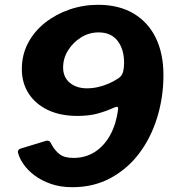

<svg xmlns="http://www.w3.org/2000/svg" viewBox="-20 -771 724 800"><path d="M282 9Q231 9 191.5 -5Q152 -19 123.5 -40.5Q95 -62 77.5 -87.5Q60 -113 55 -135Q53 -146 63 -151L171 -184Q187 -189 195 -169Q209 -143 229 -128Q249 -113 286 -113Q337 -113 376 -138.5Q415 -164 439.5 -209Q464 -254 472 -314Q473 -324 469.5 -325.5Q466 -327 456 -323Q421 -307 385.5 -297.5Q350 -288 303 -288Q231 -288 179 -313Q127 -338 99 -382Q71 -426 71 -483Q71 -543 97 -592Q123 -641 168 -676.5Q213 -712 270 -731.5Q327 -751 389 -751Q475 -751 536 -715Q597 -679 629 -613.5Q661 -548 661 -458Q661 -366 635 -281.5Q609 -197 560 -132Q511 -67 440.5 -29Q370 9 282 9ZM342 -403Q365 -403 387.5 -408Q410 -413 431 -422Q452 -431 469 -442Q487 -452 492 -469Q497 -486 497 -511Q497 -537 490.5 -559.5Q484 -582 471 -599.5Q458 -617 438 -626.5Q418 -636 391 -636Q351 -636 317.5 -615Q284 -594 263.5 -561Q243 -528 243 -490Q243 -449 271 -426Q299 -403 342 -403Z"/></svg>

Font: Libre Franklin
Style: Bold Italic
Weight: 700
Italic angle: -8°
Designer: Pablo Impallari, Rodrigo Fuenzalida, Nhung Nguyen
Foundry: Impallari Type
Version: Version 3.000